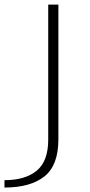

<svg xmlns="http://www.w3.org/2000/svg" viewBox="-112 -610 402 860"><path d="M-92 230Q24.5 230 87 180.2Q149.5 130.5 149.5 14.5V-589.5H104V15.5Q104 112 52.5 154.5Q1 197 -92 197Z"/></svg>

Font: Anybody Expanded ExtraLight
Style: Regular
Weight: 250
Width: 7
Version: Version 1.113;gftools[0.9.25]